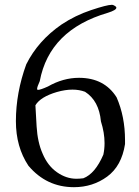

<svg xmlns="http://www.w3.org/2000/svg" viewBox="-20 -767 579 797"><path d="M287 10Q365 10 425 -34Q485 -78 499 -169V-185Q499 -283 464 -363Q413 -444 308 -444Q242 -444 179 -408Q148 -394 138 -394Q134 -394 134 -398Q134 -406 145 -430Q185 -643 428 -714Q463 -725 463 -735Q463 -740 452 -745Q450 -747 444 -747Q424 -747 358 -725Q292 -703 235 -665Q138 -598 89 -500Q46 -382 46 -264Q46 -157 98 -79Q173 10 287 10ZM297 -25Q255 -25 216.5 -52Q178 -79 157 -129Q136 -176 132 -242Q128 -308 127 -330Q148 -365 216 -385Q251 -395 281 -395Q309 -395 333 -386Q391 -349 399 -263Q414 -216 414 -173Q414 -148 409 -125Q375 -46 326 -27Q311 -25 297 -25Z"/></svg>

Font: Xiaobo Songti 小帛宋体
Style: Regular
Weight: 400
Version: Version 1.501;March 17, 2024;FontCreator 14.0.0.2814 64-bit